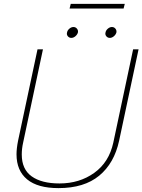

<svg xmlns="http://www.w3.org/2000/svg" viewBox="-20 -953 733 988"><path d="M344 -933H622L616 -909H338ZM325 -786Q327 -797 337 -805.5Q347 -814 358 -814Q369 -814 376 -805.5Q383 -797 381 -786Q378 -775 368 -766.5Q358 -758 347 -758Q336 -758 329 -766.5Q322 -775 325 -786ZM523 -786Q525 -797 535 -805.5Q545 -814 556 -814Q567 -814 574 -805.5Q581 -797 579 -786Q576 -775 566 -766.5Q556 -758 545 -758Q534 -758 527 -766.5Q520 -775 523 -786ZM65 -159Q65 -189 73 -229L173 -699H201L99 -219Q92 -188 92 -158Q92 -82 143 -45.5Q194 -9 286 -9Q389 -9 465 -63.5Q541 -118 563 -219L665 -699H693L593 -229Q568 -113 490.5 -49Q413 15 281 15Q174 15 119.5 -30Q65 -75 65 -159Z"/></svg>

Font: Prompt Thin
Style: Italic
Weight: 250
Italic angle: -12°
Designer: Katatrad Team
Foundry: CadsonDemak
Version: Version 1.001